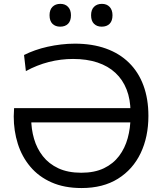

<svg xmlns="http://www.w3.org/2000/svg" viewBox="-20 -949 828 980"><path d="M396.3 10.8Q308 10.8 242.7 -18.3Q177.4 -47.3 134.7 -98.2Q91.9 -149 71 -215Q50.1 -280.9 50.1 -354.7L51.9 -397.1H668.1V-324.3H125L139.3 -344Q139.3 -290.2 153.7 -240.7Q168 -191.1 198.7 -151.9Q229.3 -112.7 277.9 -90Q326.6 -67.3 394.9 -67.3Q462.6 -67.3 510.3 -90.2Q557.9 -113.1 587.9 -152.9Q617.9 -192.8 631.9 -244.1Q645.9 -295.3 646.2 -352V-377.7Q645.9 -441.9 626.2 -492.1Q606.6 -542.3 569.2 -577.1Q531.9 -611.9 477.5 -630Q423.1 -648.1 352.7 -648.1Q322.2 -648.1 291.3 -644.3Q260.4 -640.5 229.7 -632.7Q199 -624.9 169.4 -613.1Q139.7 -601.4 112.1 -586L102.7 -668.3Q128.4 -681.3 158.9 -692.1Q189.3 -702.9 223.1 -710.4Q256.8 -717.9 291.9 -722Q327 -726.2 362.3 -726.2Q450.8 -726.2 520.4 -701.3Q590 -676.4 638.4 -628.8Q686.8 -581.3 712.1 -512.9Q737.5 -444.4 737.5 -357.4Q737.5 -250.3 697.9 -167.3Q658.3 -84.3 582.2 -36.8Q506.1 10.8 396.3 10.8ZM499.1 -812.9Q474.6 -812.9 459.8 -827.6Q444.9 -842.3 444.9 -871.2Q444.9 -899.3 460 -914.3Q475.1 -929.3 500.1 -929.3Q525.2 -929.3 539.7 -913.6Q554.2 -897.9 554.2 -871.2Q554.2 -842.3 539.5 -827.6Q524.9 -812.9 499.1 -812.9ZM287 -812.9Q262.6 -812.9 247.7 -827.6Q232.9 -842.3 232.9 -871.2Q232.9 -899.3 248 -914.3Q263.1 -929.3 288 -929.3Q313.2 -929.3 327.7 -913.6Q342.2 -897.9 342.2 -871.2Q342.2 -842.3 327.5 -827.6Q312.8 -812.9 287 -812.9Z"/></svg>

Font: Commissioner Thin
Style: Regular
Weight: 100
Designer: Kostas Bartsokas
Foundry: Kostas Bartsokas
Version: Version 1.001;gftools[0.9.23]